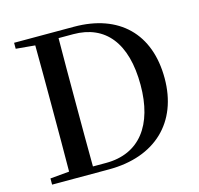

<svg xmlns="http://www.w3.org/2000/svg" viewBox="-106 -848 994 961"><g transform="rotate(-15 390.5 -367.5)"><path d="M48 -704 147 -695C148 -595 148 -494 148 -388V-359C148 -243 148 -140 147 -41L48 -32V0H343C583 0 730 -141 730 -369C730 -600 591 -735 358 -735H48ZM269 -35C268 -138 268 -241 268 -359V-388C268 -496 268 -599 269 -700H345C511 -700 605 -585 605 -368C605 -160 511 -35 337 -35Z"/></g></svg>

Font: Noto Serif CJK JP SemiBold
Style: Regular
Weight: 600
Designer: Ryoko NISHIZUKA 西塚涼子 (kana & ideographs); Frank Grießhammer (Latin, Greek & Cyrillic); Wenlong ZHANG 张文龙 (bopomofo); San
Foundry: Adobe
Version: Version 2.001;hotconv 1.1.0;makeotfexe 2.6.0